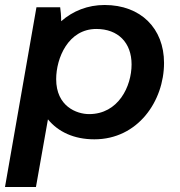

<svg xmlns="http://www.w3.org/2000/svg" viewBox="-26 -549 719 769"><path d="M-6 200H118L166 -71C207 -21 270 9 352 9C526 9 631 -144 631 -297C631 -435 538 -529 393 -529C325 -529 266 -505 219 -464C219 -486 217 -508 215 -520H120ZM331 -92C281 -92 199 -123 199 -232C199 -316 247 -433 360 -433C447 -433 501 -378 501 -291C501 -203 448 -92 331 -92Z"/></svg>

Font: Fixel Display SemiBold
Style: Italic
Weight: 600
Italic angle: -10°
Designer: AlfaBravo + MacPaw
Foundry: Kyrylo Tkachov, Marchela Mozhyna, Serhii Makarenko, Maria Weinstein, Zakhar Kryvoshyya
Version: Version 1.210;Glyphs 3.2 (3217)